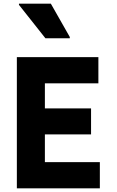

<svg xmlns="http://www.w3.org/2000/svg" viewBox="-20 -1028 640 1048"><path d="M72 0V-716H517V-573H225V-143H525V0ZM166.5 -294.5V-436.5H477V-294.5ZM228 -819 83.5 -1001.5V-1008H257.5L361 -826V-819Z"/></svg>

Font: Google Sans Code
Style: Regular
Weight: 400
Monospace: yes
Designer: Google Sans Code Authors
Foundry: Google LLC
Version: Version 6.000